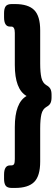

<svg xmlns="http://www.w3.org/2000/svg" viewBox="-32 -788 274 946"><path d="M42 -768Q107 -768 136.5 -738.5Q166 -709 166 -638V-475Q166 -431 172 -405Q178 -379 197 -368Q210 -361 216 -350.5Q222 -340 222 -321V-309Q222 -290 216.5 -279.5Q211 -269 198 -262Q178 -251 172 -225Q166 -199 166 -155V8Q166 79 136.5 108.5Q107 138 42 138H26Q4 138 -4 127Q-12 116 -12 93V73Q-12 27 17 27H23Q34 27 37.5 20Q41 13 41 -4V-162Q41 -282 99 -315Q41 -348 41 -468V-626Q41 -657 24 -657H17Q-12 -657 -12 -703V-723Q-12 -746 -4 -757Q4 -768 26 -768Z"/></svg>

Font: Asap Condensed ExtraBold
Style: Regular
Weight: 800
Width: 3
Designer: Pablo Cosgaya
Foundry: Omnibus-Type
Version: Version 3.001; ttfautohint (v1.8.4.7-5d5b)